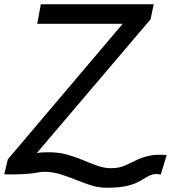

<svg xmlns="http://www.w3.org/2000/svg" viewBox="-53 -820 804 903"><path d="M449 63Q411 63 375 51.5Q339 40 303.5 25.5Q268 11 231 -0.5Q194 -12 155 -12Q143 -12 132.5 -10Q122 -8 104.5 -5.5Q87 -3 55 -1Q23 1 -33 0L-16 -71L524 -708H122L139 -800H670L655 -729L120 -100Q130 -102 143.5 -103Q157 -104 176 -104Q224 -104 264 -92.5Q304 -81 338.5 -66.5Q373 -52 405 -40.5Q437 -29 469 -29Q505 -29 531 -40Q557 -51 583.5 -64.5Q610 -78 644.5 -86.5Q679 -95 731 -91L703 1Q679 -4 663 1Q647 6 631.5 16Q616 26 594.5 37Q573 48 538.5 55.5Q504 63 449 63Z"/></svg>

Font: Victor Mono Thin
Style: Italic
Weight: 100
Italic angle: -12°
Monospace: yes
Designer: Rune Bjørnerås
Version: Version 1.561;gftools[0.9.30]